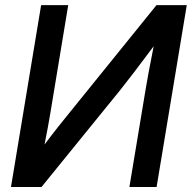

<svg xmlns="http://www.w3.org/2000/svg" viewBox="-20 -748 767 768"><path d="M606.4 0H497.6L563 -393.6Q566.9 -416.5 574.7 -459.7Q582.5 -502.9 594.7 -563Q549.3 -502.4 514.2 -456.3Q479 -410.2 460 -386.7L146 0H23.9L144.5 -727.5H252.9L181.2 -294.4Q178.2 -276.4 171.9 -241.5Q165.5 -206.5 158.2 -169.9Q185.5 -206.5 212.4 -240.5Q239.3 -274.4 255.4 -293.9L606 -727.5H727.1Z"/></svg>

Font: Inter Display Medium
Style: Italic
Weight: 500
Italic angle: -9.39999°
Designer: Rasmus Andersson
Foundry: rsms
Version: Version 4.000;git-a52131595